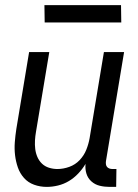

<svg xmlns="http://www.w3.org/2000/svg" viewBox="-20 -724 540 752"><path d="M163 8Q137 8 113.5 -0.5Q90 -9 74 -27Q58 -45 50 -68Q42 -91 39 -116Q36 -141 38 -167Q40 -193 44 -219L94 -520H173L121 -208Q118 -191 117 -174Q116 -157 118 -140.5Q120 -124 126.5 -109Q133 -94 144.5 -83Q156 -72 172 -67Q188 -62 205 -62Q228 -62 251.5 -70.5Q275 -79 292 -97Q309 -115 318 -137.5Q327 -160 331 -183L387 -520H466L395 -93Q394 -86 395 -80Q396 -74 399.5 -70Q403 -66 408.5 -64Q414 -62 421 -62H436L435 8H409Q389 8 370.5 3.5Q352 -1 338 -13.5Q324 -26 318.5 -44Q313 -62 315 -82Q303 -62 286.5 -44.5Q270 -27 250 -15Q230 -3 207.5 2.5Q185 8 163 8ZM155 -636 154 -704H454L455 -636Z"/></svg>

Font: Iosevka Curly
Style: Italic
Weight: 400
Italic angle: -9°
Monospace: yes
Designer: Belleve Invis
Foundry: Belleve Invis
Version: Version 22.1.2; ttfautohint (v1.8.4)